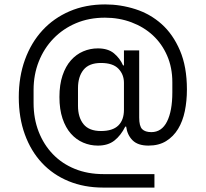

<svg xmlns="http://www.w3.org/2000/svg" viewBox="-20 -728 931 869"><path d="M679 121H447Q361 121 290.5 92Q220 63 170 9.5Q120 -44 92.5 -119.5Q65 -195 65 -288Q65 -381 93 -458Q121 -535 172 -590.5Q223 -646 295 -677Q367 -708 456 -708Q526 -708 593 -686.5Q660 -665 711.5 -619Q763 -573 794.5 -499.5Q826 -426 826 -323Q826 -271 816.5 -225Q807 -179 786 -144.5Q765 -110 732 -89.5Q699 -69 652 -69Q604 -69 580 -93Q556 -117 551 -155H547Q527 -115 498 -92Q469 -69 423 -69Q388 -69 356.5 -82.5Q325 -96 301 -123Q277 -150 263 -191.5Q249 -233 249 -289Q249 -345 263 -386.5Q277 -428 301 -455Q325 -482 356.5 -495.5Q388 -509 423 -509Q469 -509 496 -486.5Q523 -464 537 -432H541V-500H610V-196Q610 -157 623.5 -143.5Q637 -130 665 -130Q712 -130 736 -178Q760 -226 760 -310V-356Q760 -422 736.5 -476Q713 -530 672 -568Q631 -606 575 -627Q519 -648 455 -648Q383 -648 324 -623Q265 -598 222 -553.5Q179 -509 155.5 -449.5Q132 -390 132 -321V-262Q132 -191 155 -132Q178 -73 219.5 -30Q261 13 319 36.5Q377 60 448 60H679ZM437 -135Q490 -135 515.5 -160Q541 -185 541 -231V-353Q541 -391 516 -417Q491 -443 437 -443Q383 -443 358 -412Q333 -381 333 -329V-249Q333 -197 358 -166Q383 -135 437 -135Z"/></svg>

Font: IBM Plex Sans Arabic
Style: Regular
Weight: 400
Designer: Mike Abbink, Paul van der Laan, Pieter van Rosmalen, Wael Morcos, Khajak Apelian
Foundry: Bold Monday
Version: Version 1.005